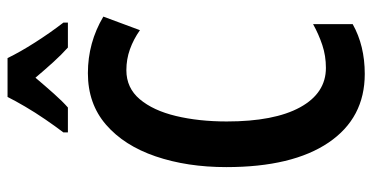

<svg xmlns="http://www.w3.org/2000/svg" viewBox="-259 -718 987 509"><g transform="rotate(-90 234.5 -463.5)"><path d="M303 -622Q256 -622 226 -586.5Q196 -551 181.5 -490.5Q167 -430 167 -356Q167 -230 204.5 -161.5Q242 -93 309 -93Q341 -93 369.5 -102.5Q398 -112 425 -127V-22Q368 10 293 10Q176 10 111 -86Q46 -182 46 -357Q46 -461 74.5 -544.5Q103 -628 158.5 -676Q214 -724 295 -724Q376 -724 445 -683L409 -586Q385 -603 358.5 -612.5Q332 -622 303 -622ZM335 -937Q351 -904 376.5 -864Q402 -824 429 -789V-777H363Q344 -794 324.5 -815.5Q305 -837 283 -863Q261 -837 240.5 -814Q220 -791 204 -777H138V-789Q154 -810 172.5 -837Q191 -864 206.5 -890.5Q222 -917 232 -937Z"/></g></svg>

Font: Noto Sans ExtraCondensed SemiBold
Style: Regular
Weight: 600
Width: 2
Designer: Monotype Design Team
Foundry: Monotype Imaging Inc.
Version: Version 2.013; ttfautohint (v1.8.4.7-5d5b)